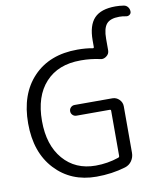

<svg xmlns="http://www.w3.org/2000/svg" viewBox="-101 -1053 944 1121"><g transform="rotate(-10 371.0 -493.0)"><path d="M549.8 -447.3Q573.2 -447.3 590.3 -430.2Q607.4 -413.1 607.4 -389.6V-114.3Q607.4 -87.9 592.8 -66.4Q578.1 -44.9 552.7 -37.1Q471.7 -12.7 379.9 -12.7Q229.5 -12.7 134.8 -114.3Q40 -215.8 40 -387.7Q40 -561.5 136.2 -662.1Q232.4 -762.7 397.5 -762.7Q449.2 -762.7 488.3 -754.9Q495.1 -753.9 495.1 -761.7V-799.8Q495.1 -889.6 534.7 -931.2Q574.2 -972.7 660.2 -972.7Q684.6 -972.7 709 -968.8Q723.6 -966.8 732.9 -955.1Q742.2 -943.4 742.2 -927.7Q742.2 -916 732.4 -909.2Q722.7 -902.3 710 -905.3Q691.4 -909.2 671.9 -909.2Q618.2 -909.2 596.2 -883.3Q574.2 -857.4 574.2 -795.9V-727.5Q574.2 -706.1 556.6 -693.4Q543.9 -683.6 529.3 -683.6Q524.4 -683.6 518.6 -685.5Q463.9 -697.3 410.2 -697.3Q407.2 -697.3 404.3 -697.3Q271.5 -697.3 196.8 -615.7Q122.1 -534.2 122.1 -387.7Q122.1 -245.1 194.3 -161.1Q266.6 -77.1 386.7 -77.1Q457 -77.1 523.4 -99.6Q530.3 -102.5 530.3 -109.4V-377Q530.3 -383.8 523.4 -383.8H326.2Q312.5 -383.8 303.2 -393.1Q293.9 -402.3 293.9 -415.5Q293.9 -428.7 303.2 -438Q312.5 -447.3 326.2 -447.3Z"/></g></svg>

Font: Gen Jyuu Gothic P Normal
Style: Regular
Weight: 300
Designer: [Source Han Sans]
Ryoko NISHIZUKA  (kana & ideographs); Paul D. Hunt (Latin, Greek & Cyrillic); Wenlong ZHANG  (bopomofo
Version: Version 1.002.20150607